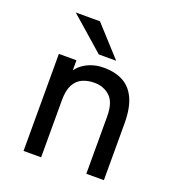

<svg xmlns="http://www.w3.org/2000/svg" viewBox="-132 -841 880 950"><g transform="rotate(20 308.0 -366.0)"><path d="M97 0V-511H189.5V-407L176 -430Q184 -456 205.8 -477Q227.5 -498 259.8 -510.5Q292 -523 331 -523Q389 -523 431.5 -500.8Q474 -478.5 497 -428.8Q520 -379 520 -297.5V0H427.5V-300Q427.5 -376 394 -406.5Q360.5 -437 312 -437Q277.5 -437 249.8 -424.8Q222 -412.5 205.8 -383Q189.5 -353.5 189.5 -302V0ZM283.5 -576 105.5 -732H233L375 -576Z"/></g></svg>

Font: Overpass Mono Medium
Style: Regular
Weight: 500
Monospace: yes
Designer: Delve Withrington, Dave Bailey
Foundry: Delve Fonts LLC
Version: Version 4.000